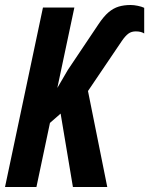

<svg xmlns="http://www.w3.org/2000/svg" viewBox="-22 -744 594 764"><path d="M-2 0 148.9 -713.9H273.9L206.1 -394L248 -465.8L370.1 -647.9Q390.6 -678.7 409.9 -695.1Q429.2 -711.4 450.4 -717.8Q471.7 -724.1 498 -724.1Q510.7 -724.1 526.1 -720.9Q541.5 -717.8 551.8 -712.9V-610.8Q546.9 -614.3 538.6 -616.7Q530.3 -619.1 518.1 -619.1Q501 -619.1 488.8 -610.1Q476.6 -601.1 462.9 -581.1L328.1 -381.8L404.8 0H268.1L219.2 -292L176.8 -254.9L123 0Z"/></svg>

Font: Open Sans Condensed
Style: Italic
Weight: 400
Width: 3
Italic angle: -12°
Designer: Monotype Design Team
Foundry: Monotype Imaging Inc.
Version: Version 3.000